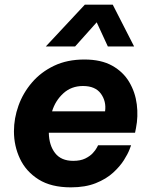

<svg xmlns="http://www.w3.org/2000/svg" viewBox="-20 -796 648 826"><path d="M177 -596 345 -776H465L557 -596H444L396 -700L303 -596ZM285 10Q200 10 146 -24Q92 -58 66 -113Q40 -168 40 -231Q40 -287 59.5 -341.5Q79 -396 117.5 -441Q156 -486 212.5 -513Q269 -540 343 -540Q415 -540 462.5 -513.5Q510 -487 536 -443Q562 -399 568.5 -347Q575 -295 565 -245L561 -225H190Q191 -171 217 -137.5Q243 -104 295 -104Q326 -104 346.5 -114Q367 -124 379 -137Q391 -150 396.5 -160.5Q402 -171 402 -171H544Q544 -171 537 -152.5Q530 -134 513 -107Q496 -80 466.5 -53Q437 -26 392 -8Q347 10 285 10ZM204 -317H432Q438 -360 414 -393Q390 -426 337 -426Q287 -426 252.5 -394.5Q218 -363 204 -317Z"/></svg>

Font: Be Vietnam Pro
Style: Bold Italic
Weight: 700
Italic angle: -12°
Designer: Lam Bao, Tony Le, Vietanh Nguyen
Foundry: Yellow Type Foundry
Version: Version 1.002; ttfautohint (v1.8.3)